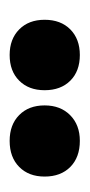

<svg xmlns="http://www.w3.org/2000/svg" viewBox="86 -758 186 398"><g transform="rotate(90 179.0 -559.0)"><path d="M94 -486Q61 -486 41 -505.8Q21 -525.5 21 -558.5Q21 -592 41 -611.8Q61 -631.5 94 -631.5Q127.5 -631.5 147.2 -611.8Q167 -592 167 -558.5Q167 -525.5 147.2 -505.8Q127.5 -486 94 -486ZM272 -486Q238.5 -486 218.5 -505.8Q198.5 -525.5 198.5 -558.5Q198.5 -591.5 218.8 -611.5Q239 -631.5 272 -631.5Q306 -631.5 326 -611.8Q346 -592 346 -558.5Q346 -525.5 326 -505.8Q306 -486 272 -486Z"/></g></svg>

Font: Fraunces 144pt Soft
Style: Bold
Weight: 700
Version: Version 1.000;[0bf87f6ff]